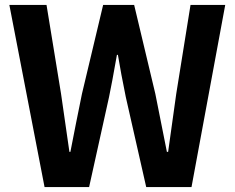

<svg xmlns="http://www.w3.org/2000/svg" viewBox="-20 -760 955 780"><path d="M18 -740H169L228 -379L262 -143H266Q288 -257 313 -379L399 -740H525L611 -379L658 -143H663Q681 -276 696 -379L754 -740H895L758 0H574L491 -366Q471 -464 459 -537H455Q434 -418 423 -366L342 0H161Z"/></svg>

Font: KaiGen Gothic SC Bold
Style: Bold
Weight: 700
Designer: Ryoko NISHIZUKA Ë•øÂ°öÊ∂ºÂ≠ê (kana & ideographs); Paul D. Hunt (Latin, Greek & Cyrillic); Wenlong ZHANG Âº†ÊñáÈæô (bopom
Version: Version 1.001 October 10, 2014